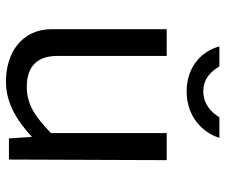

<svg xmlns="http://www.w3.org/2000/svg" viewBox="-76 -672 757 645"><g transform="rotate(90 302.5 -349.5)"><path d="M253 9C320 9 376 -20 440 -78L445 -1H516L518 -531H427V-142C372 -90 333 -61 271 -61C199 -61 167 -101 168 -165V-531H78V-145C78 -43 159 9 253 9ZM374 -708C359 -683 331 -654 287 -654C239 -654 216 -687 203 -708H136C152 -647 206 -598 287 -598C372 -598 426 -652 443 -708Z"/></g></svg>

Font: Cheyenne Sans
Style: Regular
Weight: 400
Designer: The Public Sans project authors (U.S. Web Design System), Libre Franklin designed by Pablo Impallari and Rodrigo Fuenzal
Foundry: The Cheyenne Sans Project Authors
Version: Version 2.007